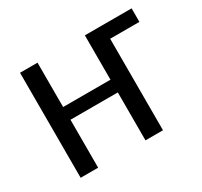

<svg xmlns="http://www.w3.org/2000/svg" viewBox="-116 -682 880 836"><g transform="rotate(-30 324.0 -264.0)"><path d="M69 -528H157V-305H395V-528H630V-460H483V0H395V-241H157V0H69Z"/></g></svg>

Font: Libra Sans
Style: Regular
Weight: 400
Foundry: Context Ltd
Version: Version 1.002